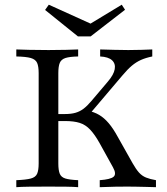

<svg xmlns="http://www.w3.org/2000/svg" viewBox="-20 -776 693 796"><path d="M393.5 0V-29Q438.7 -32.3 451.2 -43.5Q463.7 -54.8 448.4 -82.3L393.5 -181.5Q373.4 -217.7 354 -238.3Q334.7 -258.9 310.5 -266.5Q286.3 -274.2 249.2 -274.2H197.6V-303.2H249.2Q275 -303.2 293.1 -308.5Q311.3 -313.7 326.6 -325.4Q341.9 -337.1 358.9 -357.3L426.6 -437.1Q451.6 -466.1 455.6 -489.1Q459.7 -512.1 444.4 -526.2Q429 -540.3 395.2 -541.9V-571Q425.8 -570.2 453.6 -569.4Q481.5 -568.5 512.1 -568.5Q542.7 -568.5 567.3 -569.4Q591.9 -570.2 611.3 -571V-541.9Q583.9 -536.3 564.1 -527.4Q544.4 -518.5 526.6 -503.6Q508.9 -488.7 487.9 -463.7L347.6 -298.4L341.1 -317.7Q370.2 -312.1 391.1 -299.6Q412.1 -287.1 430.6 -265.3Q449.2 -243.5 468.5 -208.1L529.8 -99.2Q543.5 -75 556 -60.9Q568.5 -46.8 585.5 -39.9Q602.4 -33.1 626.6 -29V0Q602.4 -0.8 582.3 -1.2Q562.1 -1.6 544.8 -2Q527.4 -2.4 508.9 -2.4Q483.9 -2.4 458.5 -2Q433.1 -1.6 393.5 0ZM47.6 0V-29Q87.9 -30.6 107.7 -35.9Q127.4 -41.1 133.9 -55.6Q140.3 -70.2 140.3 -98.4V-472.6Q140.3 -500.8 133.9 -515.3Q127.4 -529.8 107.7 -535.5Q87.9 -541.1 47.6 -541.9V-571Q66.9 -570.2 100.8 -569.4Q134.7 -568.5 181.5 -568.5Q223.4 -568.5 254.8 -569.4Q286.3 -570.2 304 -571V-541.9Q268.5 -541.1 251.2 -535.5Q233.9 -529.8 227.8 -515.3Q221.8 -500.8 221.8 -472.6V-98.4Q221.8 -70.2 227.8 -55.6Q233.9 -41.1 251.2 -35.9Q268.5 -30.6 304 -29V0Q286.3 -1.6 254.8 -2Q223.4 -2.4 181.5 -2.4Q134.7 -2.4 100.8 -2Q66.9 -1.6 47.6 0ZM484.7 -756.5 498.4 -735.5 355.6 -625H303.2L166.9 -734.7L182.3 -756.5L376.6 -668.5H339.5Z"/></svg>

Font: Playfair
Style: Regular
Weight: 400
Designer: Claus Eggers Sørensen
Foundry: Claus Eggers Sørensen
Version: Version 2.001;gftools[0.9.30]